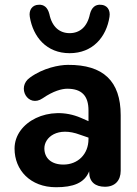

<svg xmlns="http://www.w3.org/2000/svg" viewBox="-20 -775 576 805"><path d="M215 10C286 10 334 -7 354 -57V-53C354 -12 380 8 420 8C462 8 486 -18 486 -59V-292C486 -435 413 -504 265 -503C228 -503 161 -490 106 -450C47 -409 98 -321 159 -363C204 -394 240 -403 262 -403C323 -403 351 -373 351 -312V-267L319 -281C187 -338 41 -264 41 -152C41 -62 107 10 215 10ZM272 -552C369 -552 426 -620 439 -704C444 -734 428 -754 403 -755C379 -757 364 -743 357 -716C346 -662 314 -636 272 -636C230 -636 198 -662 187 -716C180 -743 165 -757 141 -755C116 -754 100 -734 105 -704C119 -620 175 -552 272 -552ZM166 -153C166 -199 221 -246 316 -210L351 -198V-192C351 -128 306 -85 246 -85C194 -85 166 -113 166 -153Z"/></svg>

Font: SN Pro
Style: Bold
Weight: 700
Designer: Tobias Whetton
Foundry: Supernotes
Version: Version 1.003;Glyphs 3.3 (3324)